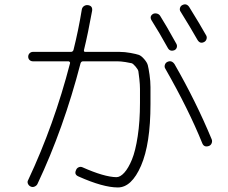

<svg xmlns="http://www.w3.org/2000/svg" viewBox="-20 -826 1040 874"><path d="M744.1 -607.4Q704.1 -679.7 669.9 -733.4Q659.2 -752 676.8 -762.7Q684.6 -766.6 694.3 -764.2Q704.1 -761.7 709 -753.9Q733.4 -715.8 783.2 -626Q787.1 -618.2 784.7 -609.9Q782.2 -601.6 774.4 -597.7Q753.9 -589.8 744.1 -607.4ZM909.2 -634.8Q890.6 -625 878.9 -644.5Q846.7 -701.2 801.8 -773.4Q796.9 -780.3 799.3 -789.6Q801.8 -798.8 809.6 -802.7Q828.1 -812.5 840.8 -794.9Q890.6 -714.8 918.9 -664.1Q922.9 -656.2 919.9 -647.5Q917 -638.7 909.2 -634.8ZM108.4 -6.8Q226.6 -258.8 298.8 -538.1Q299.8 -541 297.4 -543.9Q294.9 -546.9 292 -546.9H129.9Q121.1 -546.9 114.7 -552.7Q108.4 -558.6 108.4 -567.9Q108.4 -577.1 114.7 -583.5Q121.1 -589.8 129.9 -589.8H302.7Q311.5 -589.8 314.5 -598.6Q336.9 -687.5 352.5 -783.2Q354.5 -793 362.3 -798.3Q370.1 -803.7 379.9 -802.7Q402.3 -799.8 399.4 -777.3Q380.9 -674.8 362.3 -598.6Q360.4 -589.8 368.2 -589.8H457Q501 -589.8 524.4 -589.8Q547.9 -589.8 574.2 -585Q600.6 -580.1 611.8 -576.2Q623 -572.3 636.2 -557.1Q649.4 -542 652.8 -529.3Q656.2 -516.6 660.6 -486.3Q665 -456.1 665 -429.7Q665 -403.3 665 -351.6Q665 -170.9 622.1 -71.8Q579.1 27.3 516.6 27.3Q449.2 27.3 337.9 -22.5Q316.4 -31.2 326.2 -51.8Q329.1 -60.5 337.9 -64.5Q346.7 -68.4 355.5 -64.5Q454.1 -20.5 509.8 -19.5Q527.3 -19.5 545.9 -40Q564.5 -60.5 580.6 -99.6Q596.7 -138.7 606.9 -206.1Q617.2 -273.4 617.2 -357.4Q617.2 -401.4 617.2 -420.9Q617.2 -440.4 614.3 -466.8Q611.3 -493.2 609.9 -501.5Q608.4 -509.8 597.2 -522.9Q585.9 -536.1 579.6 -538.1Q573.2 -540 551.3 -543.5Q529.3 -546.9 514.2 -546.9Q499 -546.9 462.9 -546.9H358.4Q349.6 -546.9 346.7 -538.1Q269.5 -240.2 150.4 11.7Q146.5 19.5 137.2 23.4Q127.9 27.3 119.1 22.9Q110.4 18.6 106.9 9.8Q103.5 1 108.4 -6.8ZM741.2 -543.9Q760.7 -553.7 774.4 -534.2Q872.1 -364.3 943.4 -192.4Q947.3 -183.6 943.4 -173.8Q939.5 -164.1 929.7 -161.1Q908.2 -154.3 900.4 -174.8Q838.9 -327.1 732.4 -513.7Q727.5 -521.5 730.5 -530.8Q733.4 -540 741.2 -543.9Z"/></svg>

Font: Rounded Mgen+ 1m light
Style: Regular
Weight: 200
Designer: [Source Han Sans]
Ryoko NISHIZUKA  (kana & ideographs); Paul D. Hunt (Latin, Greek & Cyrillic); Wenlong ZHANG  (bopomofo
Version: Version 1.059.20150602